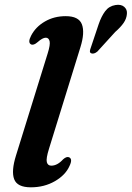

<svg xmlns="http://www.w3.org/2000/svg" viewBox="-20 -788 562 820"><path d="M323.5 -586.5 189.5 -153.5Q176 -110.5 180 -95.5Q184 -80.5 199 -80.5Q225 -80.5 249.5 -107.5Q264 -120.5 274.5 -116.5Q291.5 -109.5 277 -79.5Q260 -40.5 214.5 -14.2Q169 12 112 12Q53.5 12 40.5 -22.8Q27.5 -57.5 48.5 -124.5L183.5 -559.5Q195.5 -597.5 191.8 -612.2Q188 -627 175.5 -627Q162 -627 140.5 -608Q123.5 -593 112.5 -598.5Q97.5 -606.5 113 -636Q132.5 -673.5 171.8 -696.2Q211 -719 260.5 -719Q316.5 -719 329.8 -684Q343 -649 323.5 -586.5ZM401.5 -685Q413 -718.5 429.2 -740.2Q445.5 -762 473 -766.5Q497 -770.5 510.5 -758.8Q524 -747 522 -728.5Q520.5 -708.5 508 -690.2Q495.5 -672 472 -651.5L396 -568Q381 -555.5 369 -560.5Q363.5 -563.5 364 -569.8Q364.5 -576 367.5 -583.5Z"/></svg>

Font: Fraunces 9pt S000 SemiBold
Style: Italic
Weight: 600
Italic angle: -16°
Version: Version 1.000; ttfautohint (v1.8.3)